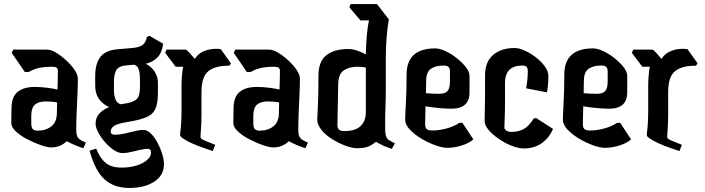

<svg xmlns="http://www.w3.org/2000/svg" viewBox="-20 -740 3495 952"><path d="M393 -5Q369 -13 349 -21.5Q329 -30 311 -40Q297 -26 277.5 -17.5Q258 -9 233 -9Q216 -9 183.5 -20Q151 -31 117 -48.5Q83 -66 59.5 -87.5Q36 -109 36 -130Q36 -156 36.5 -176.5Q37 -197 37 -201Q37 -260 67.5 -284.5Q98 -309 153 -309Q181 -309 213 -305Q245 -301 265 -296Q266 -324 266.5 -349.5Q267 -375 267 -388Q267 -399 261 -404Q255 -409 239 -409Q200 -409 173 -403Q146 -397 122 -383H103L38 -478L46 -494H213Q233 -494 258.5 -478.5Q284 -463 309 -440Q334 -417 350 -393Q366 -369 366 -351Q366 -318 364 -273Q362 -228 360 -181.5Q358 -135 358 -97Q358 -67 368 -55.5Q378 -44 406 -33ZM135 -130Q135 -105 144 -98.5Q153 -92 166 -92Q207 -92 234.5 -113.5Q262 -135 262 -181Q262 -190 262.5 -203Q263 -216 263 -232Q252 -235 236 -236Q220 -237 207 -237Q171 -237 153 -221Q135 -205 135 -165Z M622 192Q545 192 498 149Q451 106 424 7L457 -3Q475 43 503 67Q531 91 583 91Q623 91 656 81Q689 71 709 53.5Q729 36 729 16Q729 -2 712 -2Q697 -2 675 3Q653 8 630 13.5Q607 19 587 19Q566 19 543 3Q520 -13 499.5 -36.5Q479 -60 466.5 -84.5Q454 -109 454 -126Q454 -158 473.5 -178Q493 -198 521 -209Q452 -241 452 -315V-362Q452 -424 477.5 -457.5Q503 -491 565 -496L636 -502Q671 -505 687 -517Q703 -529 708 -556L720 -563L789 -523Q783 -478 760.5 -455Q738 -432 703 -424Q730 -410 746.5 -385Q763 -360 763 -330V-283Q763 -237 754 -209Q745 -181 719.5 -166Q694 -151 644 -141L601 -133Q559 -126 544 -114.5Q529 -103 529 -88Q529 -72 549 -72Q572 -72 598.5 -78Q625 -84 649.5 -90Q674 -96 690 -96Q710 -96 728.5 -77.5Q747 -59 761.5 -31.5Q776 -4 784.5 24.5Q793 53 793 73Q793 130 744.5 161Q696 192 622 192ZM545 -293Q545 -266 552.5 -247.5Q560 -229 577 -223L609 -228Q638 -233 656 -247Q674 -261 674 -307V-340Q674 -381 667 -398.5Q660 -416 644 -419L607 -416Q570 -413 557.5 -394Q545 -375 545 -330Z M1035 9Q949 -19 911 -39.5Q873 -60 873 -69Q873 -80 876.5 -107Q880 -134 880 -191V-315Q880 -335 882 -362.5Q884 -390 888 -409H851L799 -478L806 -494H900Q905 -494 918.5 -479.5Q932 -465 946 -448Q962 -474 990.5 -486Q1019 -498 1051 -498Q1067 -498 1075 -496L1125 -426L1117 -414Q1047 -415 1013 -387Q979 -359 979 -284V-177Q979 -127 976.5 -99.5Q974 -72 974 -63Q974 -57 978 -52.5Q982 -48 997.5 -42Q1013 -36 1047 -22Z M1494 -5Q1470 -13 1450 -21.5Q1430 -30 1412 -40Q1398 -26 1378.5 -17.5Q1359 -9 1334 -9Q1317 -9 1284.5 -20Q1252 -31 1218 -48.5Q1184 -66 1160.5 -87.5Q1137 -109 1137 -130Q1137 -156 1137.5 -176.5Q1138 -197 1138 -201Q1138 -260 1168.5 -284.5Q1199 -309 1254 -309Q1282 -309 1314 -305Q1346 -301 1366 -296Q1367 -324 1367.5 -349.5Q1368 -375 1368 -388Q1368 -399 1362 -404Q1356 -409 1340 -409Q1301 -409 1274 -403Q1247 -397 1223 -383H1204L1139 -478L1147 -494H1314Q1334 -494 1359.5 -478.5Q1385 -463 1410 -440Q1435 -417 1451 -393Q1467 -369 1467 -351Q1467 -318 1465 -273Q1463 -228 1461 -181.5Q1459 -135 1459 -97Q1459 -67 1469 -55.5Q1479 -44 1507 -33ZM1236 -130Q1236 -105 1245 -98.5Q1254 -92 1267 -92Q1308 -92 1335.5 -113.5Q1363 -135 1363 -181Q1363 -190 1363.5 -203Q1364 -216 1364 -232Q1353 -235 1337 -236Q1321 -237 1308 -237Q1272 -237 1254 -221Q1236 -205 1236 -165Z M1923 -2Q1900 -9 1882.5 -17Q1865 -25 1844 -37Q1824 -20 1803.5 -12.5Q1783 -5 1752 -5Q1728 -5 1694.5 -17Q1661 -29 1628.5 -49Q1596 -69 1574.5 -95Q1553 -121 1553 -148Q1553 -159 1556 -211.5Q1559 -264 1559 -364Q1559 -435 1598 -466Q1637 -497 1707 -497Q1728 -497 1751.5 -489Q1775 -481 1794 -470Q1795 -523 1799 -567Q1803 -611 1810 -639H1767L1712 -704L1719 -720H1849L1908 -644Q1901 -605 1897 -555.5Q1893 -506 1893 -455V-304Q1893 -255 1891 -203.5Q1889 -152 1890 -94Q1891 -64 1900 -53Q1909 -42 1938 -30ZM1653 -121Q1653 -104 1661.5 -97Q1670 -90 1688 -90Q1742 -90 1768 -115Q1794 -140 1794 -185V-405Q1775 -409 1753 -409Q1711 -409 1684.5 -391Q1658 -373 1657 -323Z M2198 -7Q2174 -7 2139 -19.5Q2104 -32 2069.5 -52.5Q2035 -73 2012 -97.5Q1989 -122 1989 -146Q1989 -170 1992.5 -229Q1996 -288 1996 -370Q1996 -500 2138 -500Q2160 -500 2189 -486.5Q2218 -473 2245 -451.5Q2272 -430 2290 -407Q2308 -384 2308 -364V-282Q2308 -201 2218 -201Q2190 -201 2154 -204.5Q2118 -208 2090 -213Q2089 -180 2088.5 -153.5Q2088 -127 2088 -123Q2088 -107 2096 -100Q2104 -93 2125 -93Q2156 -93 2192.5 -102.5Q2229 -112 2258 -131H2273L2327 -49Q2308 -31 2270.5 -19Q2233 -7 2198 -7ZM2093 -338Q2093 -330 2092.5 -314Q2092 -298 2092 -278Q2121 -275 2159 -275Q2188 -275 2199.5 -289.5Q2211 -304 2211 -334V-388Q2211 -399 2205 -407Q2199 -415 2179 -415Q2139 -415 2116 -398.5Q2093 -382 2093 -338Z M2638 -155 2722 -101Q2702 -54 2664.5 -29Q2627 -4 2580 -4Q2550 -4 2516 -17.5Q2482 -31 2452 -52Q2422 -73 2402.5 -96Q2383 -119 2383 -139Q2383 -152 2383.5 -179Q2384 -206 2384.5 -235.5Q2385 -265 2385 -285V-367Q2385 -433 2425 -467.5Q2465 -502 2532 -502Q2553 -502 2581 -489.5Q2609 -477 2636 -456.5Q2663 -436 2681 -411.5Q2699 -387 2699 -363Q2699 -337 2697 -317.5Q2695 -298 2692 -282L2589 -302Q2597 -350 2597 -386Q2597 -403 2590.5 -409Q2584 -415 2570 -415Q2484 -415 2484 -329V-249Q2484 -185 2482.5 -155.5Q2481 -126 2481 -109Q2481 -98 2491 -92Q2501 -86 2516 -86Q2553 -86 2579 -101.5Q2605 -117 2626 -152Z M2980 -7Q2956 -7 2921 -19.5Q2886 -32 2851.5 -52.5Q2817 -73 2794 -97.5Q2771 -122 2771 -146Q2771 -170 2774.5 -229Q2778 -288 2778 -370Q2778 -500 2920 -500Q2942 -500 2971 -486.5Q3000 -473 3027 -451.5Q3054 -430 3072 -407Q3090 -384 3090 -364V-282Q3090 -201 3000 -201Q2972 -201 2936 -204.5Q2900 -208 2872 -213Q2871 -180 2870.5 -153.5Q2870 -127 2870 -123Q2870 -107 2878 -100Q2886 -93 2907 -93Q2938 -93 2974.5 -102.5Q3011 -112 3040 -131H3055L3109 -49Q3090 -31 3052.5 -19Q3015 -7 2980 -7ZM2875 -338Q2875 -330 2874.5 -314Q2874 -298 2874 -278Q2903 -275 2941 -275Q2970 -275 2981.5 -289.5Q2993 -304 2993 -334V-388Q2993 -399 2987 -407Q2981 -415 2961 -415Q2921 -415 2898 -398.5Q2875 -382 2875 -338Z M3349 9Q3263 -19 3225 -39.5Q3187 -60 3187 -69Q3187 -80 3190.5 -107Q3194 -134 3194 -191V-315Q3194 -335 3196 -362.5Q3198 -390 3202 -409H3165L3113 -478L3120 -494H3214Q3219 -494 3232.5 -479.5Q3246 -465 3260 -448Q3276 -474 3304.5 -486Q3333 -498 3365 -498Q3381 -498 3389 -496L3439 -426L3431 -414Q3361 -415 3327 -387Q3293 -359 3293 -284V-177Q3293 -127 3290.5 -99.5Q3288 -72 3288 -63Q3288 -57 3292 -52.5Q3296 -48 3311.5 -42Q3327 -36 3361 -22Z"/></svg>

Font: Jaini
Style: Regular
Weight: 400
Designer: Maithili Shingre, Girish Dalvi (Devanagari), Taresh Vohra (Latin)
Foundry: Ek Type
Version: Version 2.000; ttfautohint (v1.8.4.7-5d5b)